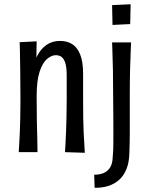

<svg xmlns="http://www.w3.org/2000/svg" viewBox="-20 -715 696 901"><path d="M378 2 285 -1Q286 -20 287.5 -44Q289 -68 290 -97.5Q291 -127 292 -164Q293 -201 293 -247Q293 -262 293 -279.5Q293 -297 293 -317.5Q293 -338 293 -362Q293 -397 287 -417.5Q281 -438 270 -447Q259 -456 242 -456Q222 -456 201 -438.5Q180 -421 166 -379Q152 -337 152 -263L113 -223Q113 -262 116.5 -303.5Q120 -345 129.5 -384Q139 -423 155.5 -454.5Q172 -486 198.5 -504.5Q225 -523 262 -523Q294 -523 318 -508.5Q342 -494 356 -460Q370 -426 370 -368Q370 -331 370 -313.5Q370 -296 370 -284.5Q370 -273 370 -254Q370 -202 370.5 -163Q371 -124 372.5 -95Q374 -66 375.5 -42.5Q377 -19 378 2ZM68 -1Q69 -23 70.5 -45Q72 -67 73 -94Q74 -121 75 -158Q76 -195 76 -247Q76 -319 75 -378.5Q74 -438 73.5 -475Q73 -512 72 -517L152 -521Q152 -501 151 -461.5Q150 -422 150.5 -370.5Q151 -319 152 -263Q152 -190 153 -143.5Q154 -97 155 -64.5Q156 -32 156 -1ZM424 166 422 105Q446 105 465 97.5Q484 90 496 72Q508 54 509 22Q512 -9 512 -48Q512 -87 512 -139Q512 -191 511 -260Q511 -328 510 -383.5Q509 -439 507.5 -474Q506 -509 506 -516H595Q595 -511 593.5 -478.5Q592 -446 590.5 -391.5Q589 -337 589 -264Q589 -220 589 -188.5Q589 -157 589 -133.5Q589 -110 589 -88.5Q589 -67 588.5 -45Q588 -23 587 5Q586 48 573 79.5Q560 111 538 130Q516 149 487 158Q458 167 424 166ZM508 -598 506 -691 593 -695 591 -602Z"/></svg>

Font: Truculenta Medium
Style: Regular
Weight: 500
Version: Version 1.002